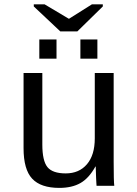

<svg xmlns="http://www.w3.org/2000/svg" viewBox="-20 -870 640 899"><path d="M178.2 -528.3V-193.4Q178.2 -117.2 202.1 -87.6Q226.1 -58.1 287.6 -58.1Q350.6 -58.1 387.2 -101.1Q423.8 -144 423.8 -222.2V-528.3H512.2V-112.8Q512.2 -20.5 515.1 0H432.1Q431.6 -2.4 431.2 -13.2Q430.7 -23.9 429.9 -37.8Q429.2 -51.8 428.2 -90.3H426.8Q396.5 -35.6 356.7 -12.9Q316.9 9.8 257.8 9.8Q170.9 9.8 130.6 -33.4Q90.3 -76.7 90.3 -176.3V-528.3ZM356.4 -595.2V-685.1H436V-595.2ZM164.1 -595.2V-685.1H244.6V-595.2ZM342.3 -723.1H262.2L138.2 -839.8V-849.6H189L302.2 -782.2H303.2L410.2 -849.6H461.4V-839.8Z"/></svg>

Font: Courier New
Style: Regular
Weight: 400
Designer: Steve Matteson
Foundry: Ascender Corporation
Version: Version 2.00.3